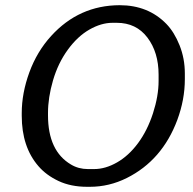

<svg xmlns="http://www.w3.org/2000/svg" viewBox="-20 -716 750 746"><path d="M596.2 -401.4V-425.8Q596.2 -512.7 552.7 -570.1Q509.3 -627.4 433.6 -627.4H417Q373.5 -627.4 327.4 -601.1Q281.2 -574.7 243.4 -522.7Q205.6 -470.7 186 -403.8Q166.5 -336.9 166.5 -277.3V-269.5Q166.5 -268.6 166.5 -268.1Q166.5 -129.4 255.9 -76.7Q285.2 -59.1 321.3 -59.1H345.7Q389.6 -59.1 434.8 -85Q480 -110.8 516.4 -159.9Q552.7 -209 574.5 -276.1Q596.2 -343.3 596.2 -401.4ZM698.2 -430.2V-408.2Q698.2 -329.1 668.9 -250Q610.4 -93.3 472.7 -24.4Q404.3 9.8 329.1 9.8H318.4Q255.4 9.8 207.5 -12.7Q159.7 -35.2 129.4 -70.3Q64.5 -145 64.5 -266.1V-276.9Q64.5 -354 94 -434.8Q123.5 -515.6 178.7 -576.2Q287.1 -695.3 444.8 -695.8Q555.7 -695.8 626.5 -623Q657.2 -591.3 677.7 -540Q698.2 -488.8 698.2 -430.2Z"/></svg>

Font: Averia Libre
Style: Italic
Weight: 400
Italic angle: -7.90001°
Version: Version 1.002